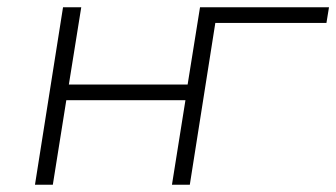

<svg xmlns="http://www.w3.org/2000/svg" viewBox="-20 -507 923 527"><path d="M76 0 153 -487H203L169 -275H495L529 -487H883L876 -444H571L501 0H452L489 -232H162L125 0Z"/></svg>

Font: Nunito Sans 10pt Expanded ExtraLight
Style: Italic
Weight: 250
Width: 7
Italic angle: -9°
Designer: Vernon Adams
Foundry: Vernon Adams
Version: Version 3.101;gftools[0.9.27]